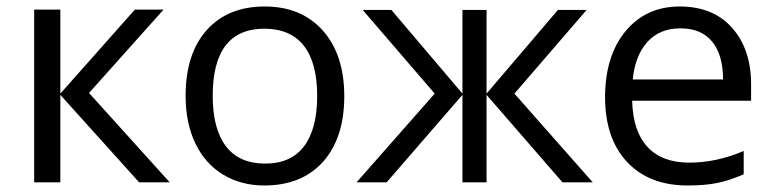

<svg xmlns="http://www.w3.org/2000/svg" viewBox="-20 -565 2400 595"><path d="M167 0H85.9V-535.2H167V-274.9L397.9 -535.2H486.8L255.9 -276.9L505.9 0H411.1L167 -271Z M799.8 -476.1Q639.2 -476.1 639.2 -268.1Q639.2 -165.5 680.2 -111.8Q721.2 -58.1 800.8 -58.1Q880.9 -57.6 921.9 -111.3Q962.9 -165 962.9 -267.6Q962.9 -370.1 921.9 -422.9Q880.9 -475.6 799.8 -476.1ZM981 -63.5Q915 9.8 798.8 9.8Q727.1 9.8 671.4 -23.9Q615.7 -57.6 585.4 -120.6Q555.2 -183.6 555.2 -268.1Q555.2 -398.4 620.6 -471.7Q686 -544.9 800.3 -544.9Q914.1 -544.9 980.5 -470.2Q1046.9 -395.5 1046.9 -266.6Q1046.9 -137.7 981 -63.5Z M1413.1 -534.2H1487.8V-274.9L1709 -534.2H1797.9L1574.2 -274.9L1816.9 0H1723.1L1487.8 -271V0H1413.1V-271L1178.2 0H1085L1327.1 -274.9L1104 -534.2H1192.9L1413.1 -274.9Z M2088.4 -477.1Q2024.4 -477.1 1986.3 -435.1Q1948.2 -393.1 1940.9 -318.8H2220.7Q2220.7 -395.5 2186.5 -436.5Q2152.3 -477.5 2088.4 -477.1ZM2110.8 9.8Q1992.2 9.8 1923.8 -62.5Q1855.5 -134.8 1855 -263.7Q1855.5 -392.6 1918.9 -468.8Q1982.4 -544.9 2086.4 -544.9Q2190.4 -544.9 2249 -478.5Q2307.6 -412.1 2307.6 -304.2V-252.9H1939Q1941.4 -158.7 1986.3 -109.9Q2031.2 -61 2116.2 -61Q2200.2 -61 2284.7 -97.2V-24.9Q2241.2 -5.9 2203.1 2Q2165 9.8 2110.8 9.8Z"/></svg>

Font: OpenSans-Regular
Style: Regular
Weight: 400
Foundry: Ascender Corporation
Version: Version 1.10